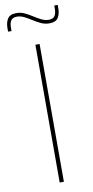

<svg xmlns="http://www.w3.org/2000/svg" viewBox="-109 -838 426 877"><g transform="rotate(-10 104.0 -400.0)"><path d="M113.5 0H94V-639H113.5ZM174.5 -724Q154 -724 135.8 -732.5Q117.5 -741 100.5 -752Q83.5 -763 66.8 -771.5Q50 -780 32.5 -780Q13.5 -780 5.5 -768.5Q-2.5 -757 -2.5 -735V-719.5H-18.5V-735.5Q-18.5 -762 -7.5 -779.2Q3.5 -796.5 33 -796.5Q53.5 -796.5 71.5 -788Q89.5 -779.5 106.5 -768.5Q123.5 -757.5 140.5 -749Q157.5 -740.5 175 -740.5Q194 -740.5 202 -752.2Q210 -764 210 -785.5V-800.5H226V-784.5Q226 -758.5 215 -741.2Q204 -724 174.5 -724Z"/></g></svg>

Font: Anek Latin Medium Thin
Style: Regular
Weight: 250
Version: Version 1.003